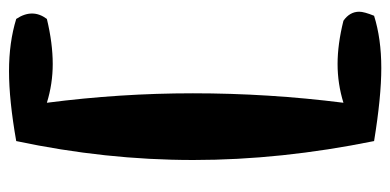

<svg xmlns="http://www.w3.org/2000/svg" viewBox="-240 -466 866 426"><g transform="rotate(-90 193.0 -253.0)"><path d="M51 -257Q51 -452 93 -650Q184 -666 248 -666Q312 -666 364 -650Q376 -632 376 -615Q376 -598 364 -582Q310 -569 264 -569Q220 -569 178 -582Q199 -420 199 -258Q199 -90 178 76Q220 63 264 63Q308 63 360 76Q380 90 380 111Q380 122 371 144Q320 160 255 160Q191 160 93 144Q51 -63 51 -257Z"/></g></svg>

Font: Gorditas
Style: Bold
Weight: 700
Designer: Gustavo Dipre (gbrenda1987@gmail.com)
Foundry: Gustavo Dipre (gbrenda1987@gmail.com)
Version: Version 001.001